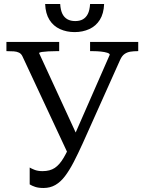

<svg xmlns="http://www.w3.org/2000/svg" viewBox="-20 -919 721 957"><path d="M393 -206Q369 -153 347.5 -111.5Q326 -70 304 -41Q282 -12 256 3Q230 18 197 18Q172 18 155.5 12.5Q139 7 128 0V-84Q134 -80 151 -73Q168 -66 192 -66Q229 -66 253 -82Q277 -98 297.5 -133Q318 -168 342 -224L527 -646Q527 -652 514.5 -656Q502 -660 483 -662Q464 -664 445 -664H429V-710H669V-664H664Q647 -664 630.5 -661.5Q614 -659 601 -650Q588 -641 579 -621ZM375 -220 327 -135 92 -638Q86 -651 75 -656.5Q64 -662 49 -663Q34 -664 17 -664H12V-710H275V-664H258Q240 -664 221 -663Q202 -662 188.5 -660Q175 -658 175 -654ZM352 -759Q312 -759 279 -774Q246 -789 226.5 -820Q207 -851 205 -899H280Q282 -868 291 -850Q300 -832 316 -823Q332 -814 355 -814Q378 -814 393.5 -823Q409 -832 418 -850Q427 -868 429 -899H499Q497 -851 477.5 -820Q458 -789 425 -774Q392 -759 352 -759Z"/></svg>

Font: Roboto Serif 28pt
Style: Regular
Weight: 400
Designer: Greg Gazdowicz
Foundry: Commercial Type
Version: Version 1.008